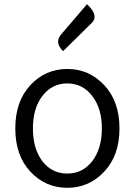

<svg xmlns="http://www.w3.org/2000/svg" viewBox="-20 -883 642 916"><path d="M53 -270Q53 -400 125 -477Q197 -554 301 -554Q405 -554 477 -477Q550 -400 550 -270Q550 -141 477 -64Q405 13 301 13Q197 13 125 -64Q53 -141 53 -270ZM420 -114Q466 -174 466 -270Q466 -366 420 -425Q374 -485 301 -485Q228 -485 182 -425Q137 -366 137 -270Q137 -174 182 -114Q228 -55 301 -55Q374 -55 420 -114ZM281 -639Q239 -680 271 -718L395 -863Q453 -809 418 -774Z"/></svg>

Font: Swei Half Moon CJK TC
Style: DemiLight
Weight: 350
Version: Version 2.125